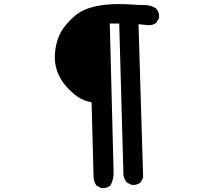

<svg xmlns="http://www.w3.org/2000/svg" viewBox="-20 -822 1040 953"><path d="M481 110.4 461.4 100.6 459 99.6 457.5 97.2Q444.3 77.1 444.3 52.7L434.6 -314.5Q416.5 -317.4 399.7 -323.7Q382.8 -330.1 367.7 -340.3Q334.5 -362.8 306.2 -396Q277.3 -429.7 263.2 -470.2Q249 -511.2 252.9 -559.1Q254.9 -582.5 260 -603.8Q265.1 -625 273.4 -644.5Q289.6 -683.1 330.1 -723.6Q350.1 -744.1 371.6 -758.1Q393.1 -772 416 -779.8Q460 -794.9 512.7 -799.3Q565.4 -803.7 618.7 -800.3Q671.4 -796.9 698.2 -796.9Q713.4 -796.9 726.8 -793Q740.2 -789.1 752.4 -781.7L753.4 -781.2L754.4 -780.3Q772 -761.2 769.5 -735.4V-733.4L768.6 -731.4L757.8 -711.9L756.8 -710.4L755.4 -709.5Q738.8 -694.8 712.9 -697.3L667.5 -702.1L690.4 56.2V58.6L689.5 61L679.7 80.6L678.7 82.5L677.2 83.5Q660.6 98.1 634.8 95.7H632.8L631.3 94.7L611.8 85L609.9 84L608.9 82.5Q595.2 66.4 592.8 47.9V47.4L571.8 -705.1H524.9L543.9 35.2Q543.9 68.8 529.3 96.2L528.3 98.1L526.9 99.1Q510.3 113.8 484.4 111.3H482.4Z"/></svg>

Font: NaikaiFont
Style: Bold
Weight: 700
Version: Version 1.89